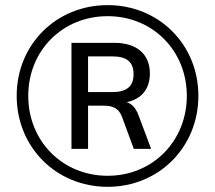

<svg xmlns="http://www.w3.org/2000/svg" viewBox="-20 -720 839 749"><path d="M400 8.8C600 8.8 753.9 -146.1 753.9 -346.1C753.9 -546.1 600 -700 400 -700C199 -700 45.1 -546.1 45.1 -346.1C45.1 -146.1 199 8.8 400 8.8ZM400 -34.3C223.5 -34.3 90.2 -169.6 90.2 -346.1C90.2 -522.5 223.5 -656.9 400 -656.9C575.5 -656.9 708.8 -522.5 708.8 -346.1C708.8 -169.6 575.5 -34.3 400 -34.3ZM258.8 -139.2H323.5V-317.6L310.8 -307.8H384.3C417.6 -307.8 442.2 -299 454.9 -266.7L502 -139.2H569.6L522.5 -264.7C506.9 -311.8 480.4 -326.5 440.2 -326.5L428.4 -316.7C514.7 -316.7 564.7 -357.8 564.7 -433.3C564.7 -506.9 515.7 -552.9 426.5 -552.9H258.8ZM418.6 -360.8H323.5V-500H418.6C474.5 -500 501 -478.4 501 -430.4C501 -382.4 473.5 -360.8 418.6 -360.8Z"/></svg>

Font: LL Pando Sans
Style: Regular
Weight: 400
Designer: Joshua Smith
Foundry: Joshua Smith
Version: Version 1.000;Glyphs 3.2.1 (3258)